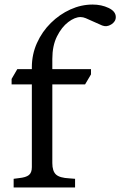

<svg xmlns="http://www.w3.org/2000/svg" viewBox="-20 -824 529 844"><path d="M40 0V-38L63 -41Q94 -44 107 -54.5Q120 -65 120 -89V-453H31V-477L56 -520H120V-528Q120 -585 142.5 -635Q165 -685 203.5 -723Q242 -761 289.5 -782.5Q337 -804 387 -804Q426 -804 457.5 -789Q489 -774 489 -749Q489 -729 469 -716.5Q449 -704 429 -712L357 -744Q345 -749 334 -749Q309 -749 280 -727Q251 -705 230.5 -664Q210 -623 210 -565V-520H380V-497L354 -453H210V-107Q210 -72 226 -57Q242 -42 285 -40L310 -38V0Z"/></svg>

Font: Hedvig Letters Serif
Style: Regular
Weight: 400
Designer: Alexander Örn & Tor Weibull
Foundry: Kanon Foundry
Version: Version 1.000